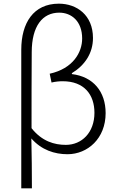

<svg xmlns="http://www.w3.org/2000/svg" viewBox="-20 -828 648 1047"><path d="M96 199H154C154 105 153 20 151 -73C206 -10 278 13 348 13C458 13 556 -73 556 -211C556 -328 489 -410 372 -424V-429C444 -473 487 -539 487 -621C487 -746 398 -808 301 -808C162 -808 96 -702 96 -557ZM339 -38C277 -38 209 -57 152 -129C152 -268 152 -405 153 -543C153 -686 212 -759 303 -759C370 -759 428 -712 428 -618C428 -542 378 -454 251 -426L261 -378C282 -383 303 -385 322 -385C439 -385 495 -312 495 -213C495 -105 426 -38 339 -38Z"/></svg>

Font: Noto Sans Japanese Light
Style: Regular
Weight: 300
Designer: Ryoko NISHIZUKA (kana & ideographs); Paul D. Hunt (Latin, Greek & Cyrillic); Wenlong ZHANG (bopomofo); Sandoll Communica
Foundry: Adobe Systems Incorporated
Version: Version 1.000;PS 1;hotconv 1.0.78;makeotf.lib2.5.61930